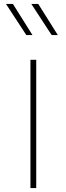

<svg xmlns="http://www.w3.org/2000/svg" viewBox="-20 -953 337 973"><path d="M144.5 -775.4 45.4 -933.1H10.3L113.3 -775.4ZM272.9 -775.4 173.8 -933.1H138.7L241.7 -775.4ZM163.6 0V-649.9H134.3V0Z"/></svg>

Font: Estedad VF
Style: Regular
Weight: 100
Designer: Amin Abedi
Version: Version 7.3